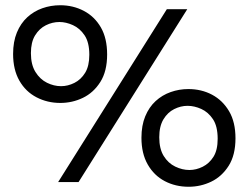

<svg xmlns="http://www.w3.org/2000/svg" viewBox="-20 -695 949 733"><path d="M210 -302Q161 -302 119.5 -323.5Q78 -345 54 -387Q30 -429 30 -489Q30 -536 44.5 -571Q59 -606 84 -629Q109 -652 141.5 -663.5Q174 -675 210 -675Q259 -675 300 -653.5Q341 -632 365 -590.5Q389 -549 389 -487Q389 -423 363 -382Q337 -341 296.5 -321.5Q256 -302 210 -302ZM213 -366Q239 -366 264 -378.5Q289 -391 305 -417Q321 -443 321 -486Q321 -533 303 -560Q285 -587 258.5 -599Q232 -611 207 -611Q180 -611 155 -598.5Q130 -586 114 -560Q98 -534 98 -492Q98 -448 115.5 -420Q133 -392 159.5 -379Q186 -366 213 -366ZM700 18Q650 18 609 -3.5Q568 -25 544 -67Q520 -109 520 -169Q520 -216 534.5 -251Q549 -286 574 -309Q599 -332 631.5 -343.5Q664 -355 699 -355Q749 -355 789.5 -333.5Q830 -312 854.5 -270.5Q879 -229 879 -167Q879 -103 853 -62Q827 -21 786.5 -1.5Q746 18 700 18ZM703 -46Q729 -46 754 -58.5Q779 -71 795 -96.5Q811 -122 811 -165Q811 -213 793 -240Q775 -267 748.5 -279Q722 -291 696 -291Q670 -291 645 -278.5Q620 -266 604 -239.5Q588 -213 588 -171Q588 -127 605 -99.5Q622 -72 649 -59Q676 -46 703 -46ZM202 0 617 -660H695L280 0Z"/></svg>

Font: Bricolage Grotesque 36pt Light
Style: Regular
Weight: 300
Designer: Mathieu Triay
Foundry: Atelier Triay
Version: Version 1.001;gftools[0.9.33.dev8+g029e19f]